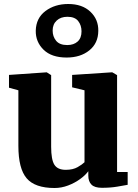

<svg xmlns="http://www.w3.org/2000/svg" viewBox="-20 -930 689 961"><path d="M490 10Q453.5 10 437.8 -6Q422 -22 422 -51V-73Q407 -52.5 380.2 -33.2Q353.5 -14 320.5 -1.5Q287.5 11 253 11Q155 11 113.5 -37.5Q72 -86 72 -200V-478L25 -491V-555L213 -568H214L236 -554V-196Q236 -131 252.2 -105.5Q268.5 -80 309 -80Q345 -80 368.5 -93.5Q392 -107 403 -118V-478L341 -493V-555L539 -568H542L566 -554V-69H619V-5Q600.5 -1.5 566.8 4.2Q533 10 490 10ZM313.5 -642Q238 -642 198 -681.2Q158 -720.5 159 -776.5Q160.5 -839.5 207.5 -874.8Q254.5 -910 321.5 -910Q391.5 -910 432.2 -871.5Q473 -833 472 -775.5Q471.5 -713.5 427 -677.8Q382.5 -642 313.5 -642ZM316.5 -704.5Q349 -704.5 368.5 -722Q388 -739.5 388 -773Q388 -803.5 371.2 -824.8Q354.5 -846 317.5 -846Q284 -846 263.8 -827.2Q243.5 -808.5 243.5 -777Q243.5 -747 261 -725.8Q278.5 -704.5 316.5 -704.5Z"/></svg>

Font: Merriweather Black
Style: Regular
Weight: 900
Designer: Eben Sorkin
Foundry: Eben Sorkin
Version: Version 2.200;gftools[0.9.31]